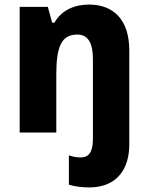

<svg xmlns="http://www.w3.org/2000/svg" viewBox="-20 -672 650 839"><path d="M370 147C496 147 545 60 545 -40V-451C545 -587 475 -652 369 -652C306 -652 249 -628 218 -573H208L189 -642H66V-93H226V-346C226 -470 249 -521 318 -521C364 -521 386 -485 386 -415V-63C386 -3 364 16 333 16C315 16 300 13 281 7V135C305 143 341 147 370 147Z"/></svg>

Font: Noto Sans Kannada UI SemiCondensed ExtraBold
Style: Regular
Weight: 800
Width: 4
Designer: Jelle Bosma - Monotype Design Team
Foundry: Monotype Imaging Inc.
Version: Version 2.005